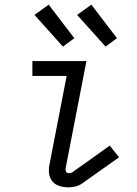

<svg xmlns="http://www.w3.org/2000/svg" viewBox="-20 -792 590 824"><path d="M274 12Q254 12 236 6.5Q218 1 206 -12.5Q194 -26 191 -45Q188 -64 192 -84L266 -466H119V-530H351L262 -72Q260 -64 263 -56.5Q266 -49 274 -49Q278 -49 283 -50Q288 -51 291 -53L451 -167L491 -117L330 -3Q318 5 303 8.5Q288 12 274 12ZM433 -592 311 -728 372 -772 482 -628ZM250 -592 128 -728 189 -772 299 -628Z"/></svg>

Font: Lode
Style: Italic
Weight: 400
Italic angle: -11°
Monospace: yes
Designer: Belleve Invis
Foundry: Belleve Invis
Version: Version 29.2.0; ttfautohint (v1.8.3)